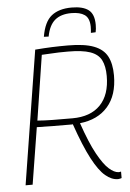

<svg xmlns="http://www.w3.org/2000/svg" viewBox="-61 -950 683 1005"><g transform="rotate(-5 281.0 -448.0)"><path d="M33 0 145 -703Q195 -707 233 -708.5Q271 -710 317 -710Q404 -710 453.5 -691Q503 -672 523.5 -633Q544 -594 544 -533Q544 -429 491.5 -369Q439 -309 345 -299Q381 -194 413.5 -135Q446 -76 473.5 -51.5Q501 -27 524 -26Q526 -26 529.5 -26.5Q533 -27 537 -28V6Q534 7 528.5 8.5Q523 10 518 10Q485 10 452 -17.5Q419 -45 383.5 -112Q348 -179 307 -297L303 -296Q249 -296 205 -296.5Q161 -297 118 -298L70 0ZM308 -328Q403 -328 454.5 -381Q506 -434 506 -533Q506 -585 489.5 -617Q473 -649 431.5 -663.5Q390 -678 315 -678Q287 -678 266.5 -677.5Q246 -677 225.5 -675.5Q205 -674 177 -673L124 -332Q161 -329 203 -328.5Q245 -328 308 -328ZM354 -906Q413 -906 442.5 -883.5Q472 -861 472 -805Q472 -783 468 -766L443 -765Q444 -774 444.5 -782Q445 -790 445 -799Q444 -843 419.5 -860Q395 -877 350 -877Q295 -877 263.5 -850.5Q232 -824 221 -765L196 -766Q209 -844 248 -875Q287 -906 354 -906Z"/></g></svg>

Font: Georama ExtraLight
Style: Italic
Weight: 200
Italic angle: -9°
Designer: Jean-Baptiste Levee
Foundry: Production Type
Version: Version 1.000